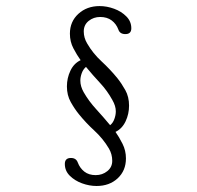

<svg xmlns="http://www.w3.org/2000/svg" viewBox="-20 -601 645 629"><path d="M296.4 8.3Q272.5 8.3 248.5 -0.5Q224.6 -9.3 208.5 -25.4Q192.4 -41.5 192.4 -64Q192.4 -83.5 212.4 -83.5Q229.5 -83.5 234.9 -68.4Q241.7 -50.3 256.3 -38.8Q271 -27.3 293.5 -27.3Q315.4 -27.3 331.5 -40.3Q347.7 -53.2 347.7 -74.2Q347.7 -95.7 336.9 -114.3Q317.9 -146.5 289.6 -172.6Q261.2 -198.7 238.3 -227.1Q224.1 -244.6 211.7 -266.8Q199.2 -289.1 199.2 -317.9Q199.2 -345.2 210.7 -369.4Q222.2 -393.6 244.1 -403.8Q231.9 -420.9 220.5 -442.6Q209 -464.4 209 -490.7Q209 -530.3 236.8 -555.7Q264.6 -581.1 306.2 -581.1Q330.1 -581.1 354 -572.3Q377.9 -563.5 394 -547.1Q410.2 -530.8 410.2 -508.3Q410.2 -489.3 390.6 -489.3Q372.6 -489.3 367.7 -504.4Q360.8 -522.9 345.7 -534.2Q330.6 -545.4 308.1 -545.4Q286.6 -545.4 270.5 -532.5Q254.4 -519.5 254.4 -498Q254.4 -477.1 265.6 -458.5Q284.2 -426.3 312.5 -400.1Q340.8 -374 364.3 -345.2Q378.4 -327.6 390.6 -305.7Q402.8 -283.7 402.8 -254.9Q402.8 -227.5 391.4 -203.4Q379.9 -179.2 358.4 -168.9Q370.1 -152.3 381.3 -130.1Q392.6 -107.9 392.6 -82Q392.6 -42 365.5 -16.8Q338.4 8.3 296.4 8.3ZM340.8 -190.9Q350.1 -198.2 354.7 -211.2Q359.4 -224.1 359.4 -236.3Q359.4 -253.9 348.1 -273.4Q331.5 -303.7 307.9 -329.1Q284.2 -354.5 261.7 -381.8Q252.4 -374 247.8 -361.3Q243.2 -348.6 243.2 -336.9Q243.2 -318.4 253.9 -299.3Q271 -269.5 294.7 -243.7Q318.4 -217.8 340.8 -190.9Z"/></svg>

Font: Cutive Mono
Style: Regular
Weight: 400
Designer: Vernon Adams
Foundry: Vernon Adams
Version: Version 1.110; ttfautohint (v1.8.4.7-5d5b)